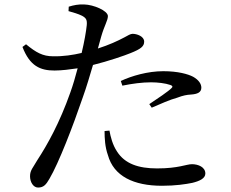

<svg xmlns="http://www.w3.org/2000/svg" viewBox="-20 -809 1040 863"><path d="M530 -424C574 -433 619 -439 659 -439C689 -439 723 -435 746 -427C755 -424 758 -419 751 -413C739 -400 683 -362 651 -341L662 -325C697 -340 743 -361 777 -370C803 -380 820 -383 838 -384C868 -386 885 -394 885 -415C885 -432 873 -450 848 -464C825 -476 780 -489 714 -489C644 -489 572 -468 523 -445ZM472 -222C477 -194 486 -158 506 -128C541 -73 602 -52 686 -52C783 -52 817 -71 843 -71C871 -71 903 -58 903 -29C903 -7 877 5 844 13C814 19 769 26 708 26C581 26 491 -17 465 -112C452 -148 450 -187 450 -220ZM97 -610 81 -598C114 -512 161 -492 225 -492C257 -492 295 -497 329 -502C319 -464 308 -426 296 -393C248 -257 194 -160 147 -88C129 -56 115 -44 115 -17C115 10 130 34 151 34C176 34 187 21 202 -5C244 -76 308 -242 352 -371C369 -418 384 -470 398 -517C467 -534 542 -560 566 -570C614 -589 628 -601 628 -622C628 -646 595 -657 576 -657C567 -657 555 -650 539 -641C509 -625 470 -607 420 -591L435 -645C449 -694 465 -717 465 -737C464 -761 401 -788 358 -789C332 -790 312 -786 289 -779L288 -759C309 -753 331 -747 349 -738C367 -728 372 -720 370 -696C367 -667 359 -621 347 -571C309 -562 264 -555 219 -556C172 -556 142 -573 97 -610Z"/></svg>

Font: Noto Serif KR Medium
Style: Regular
Weight: 500
Designer: Ryoko NISHIZUKA 西塚涼子 (kana & ideographs); Frank Grießhammer (Latin, Greek & Cyrillic); Wenlong ZHANG 张文龙 (bopomofo); San
Foundry: Adobe
Version: Version 2.001;hotconv 1.1.0;makeotfexe 2.6.0